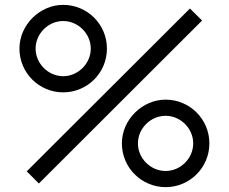

<svg xmlns="http://www.w3.org/2000/svg" viewBox="-20 -755 942 790"><path d="M240 -375C339 -375 420 -455 420 -555C420 -655 339 -735 240 -735C144 -735 60 -653 60 -555C60 -455 141 -375 240 -375ZM140 0 811.5 -670.5 761.5 -720 90 -50ZM240 -441.5C178.5 -441.5 126.5 -493.5 126.5 -555C126.5 -616.5 178.5 -668.5 240 -668.5C301.5 -668.5 353.5 -616.5 353.5 -555C353.5 -493.5 301.5 -441.5 240 -441.5ZM661.5 15C760.5 15 841.5 -65 841.5 -165C841.5 -265 760.5 -345 661.5 -345C565.5 -345 481.5 -263 481.5 -165C481.5 -65 562.5 15 661.5 15ZM661.5 -51.5C599.5 -51.5 547.5 -103.5 547.5 -165C547.5 -226.5 599.5 -278.5 661.5 -278.5C723 -278.5 775 -226.5 775 -165C775 -103.5 723 -51.5 661.5 -51.5Z"/></svg>

Font: Hauora
Style: Regular
Weight: 400
Designer: Mikhail Sharanda
Foundry: WCYS & Co.
Version: Version 1.010